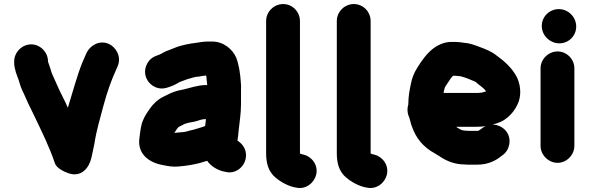

<svg xmlns="http://www.w3.org/2000/svg" viewBox="-20 -787 2914 948"><path d="M50 -484V-477C50 -464 53 -448 58 -431L68 -403C71 -396 73 -388 76 -379C85 -347 93 -337 106 -306C121 -270 140 -236 156 -201C190 -129 225 -59 251 19C258 41 293 60 317 68C382 91 420 41 431 -7C436 -32 440 -44 446 -77C457 -148 474 -200 491 -266C509 -333 530 -392 556 -449L561 -460C582 -510 550 -555 518 -570C468 -592 423 -559 408 -527L403 -516C397 -500 392 -493 386 -477C359 -409 339 -332 315 -255C299 -293 277 -331 261 -369C250 -396 244 -405 236 -425C229 -449 224 -462 217 -483V-484C217 -529 179 -568 134 -568C89 -568 50 -529 50 -484Z M998 -414C999 -407 1000 -401 1000 -396L1003 -369V-367H997C957 -367 920 -353 885 -345C853 -340 829 -331 804 -318L786 -309C759 -296 735 -273 718 -248C706 -230 695 -215 687 -195C676 -172 673 -141 669 -110C655 -28 715 16 784 28C807 33 835 38 862 35C899 32 935 26 966 18L999 8C1000 8 1002 8 1003 7C1020 32 1050 51 1081 59L1091 61C1141 75 1183 39 1192 1C1203 -42 1180 -76 1153 -92V-97C1154 -104 1155 -111 1156 -119L1158 -140C1162 -181 1170 -226 1170 -272V-345C1171 -357 1170 -369 1169 -382C1166 -427 1159 -470 1146 -503C1128 -544 1084 -582 1027 -582H1008C987 -582 963 -578 945 -575C915 -572 881 -564 856 -556C841 -551 827 -544 813 -539C797 -534 784 -526 769 -518C742 -509 722 -500 708 -475C669 -408 733 -334 801 -353C823 -359 847 -369 865 -381C880 -386 892 -392 905 -396C921 -400 943 -409 963 -409C977 -412 983 -413 998 -414ZM997 -199C996 -189 994 -176 993 -165C975 -157 957 -154 937 -147L920 -143C907 -139 890 -134 873 -134C864 -133 854 -132 843 -131H841C847 -140 853 -151 861 -159C861 -160 861 -160 862 -160L882 -170C897 -180 923 -183 943 -187C961 -192 975 -199 997 -199Z M1294 -683V-31C1294 19 1305 53 1330 80C1354 104 1391 127 1430 137L1441 139C1491 151 1532 114 1541 76C1553 26 1517 -15 1478 -24L1468 -26C1467 -27 1463 -29 1461 -29V-683C1461 -729 1424 -767 1378 -767C1332 -767 1294 -729 1294 -683Z M1643 -683V-31C1643 19 1654 53 1679 80C1703 104 1740 127 1779 137L1790 139C1840 151 1881 114 1890 76C1902 26 1866 -15 1827 -24L1817 -26C1816 -27 1812 -29 1810 -29V-683C1810 -729 1773 -767 1727 -767C1681 -767 1643 -729 1643 -683Z M2256 -410C2257 -410 2258 -410 2259 -409C2283 -403 2306 -392 2328 -383C2345 -366 2367 -356 2380 -336C2370 -333 2361 -329 2350 -329C2343 -328 2336 -328 2328 -328H2170L2172 -338C2175 -350 2175 -354 2181 -363L2197 -387C2202 -395 2210 -408 2218 -413H2224C2234 -413 2246 -411 2256 -410ZM2378 -164 2366 -158C2359 -152 2353 -149 2345 -143C2344 -143 2344 -143 2344 -142C2341 -141 2338 -141 2336 -141H2295C2292 -141 2286 -141 2279 -142C2257 -142 2246 -152 2232 -161H2328C2346 -161 2362 -162 2378 -164ZM2412 -172 2433 -178C2484 -193 2525 -239 2542 -288C2555 -330 2548 -375 2530 -410C2506 -453 2472 -484 2433 -512C2407 -533 2379 -544 2346 -556C2321 -565 2300 -574 2269 -576L2255 -578C2246 -579 2236 -580 2227 -580H2207C2190 -580 2173 -576 2156 -569C2113 -551 2084 -517 2058 -480L2040 -452C2025 -428 2015 -405 2009 -374C2002 -341 1996 -311 1996 -271C1993 -262 1992 -254 1992 -245C1992 -232 1995 -219 2001 -206C2005 -193 2008 -182 2011 -170C2034 -102 2070 -61 2128 -29L2146 -18C2151 -15 2155 -12 2160 -9C2189 9 2227 25 2274 25C2283 26 2290 26 2295 26H2337C2391 26 2430 5 2459 -19C2478 -32 2489 -49 2494 -72C2506 -128 2462 -171 2412 -172Z M2649 -450V-67C2649 -22 2688 17 2733 17C2778 17 2816 -22 2816 -67V-450C2816 -495 2778 -533 2733 -533C2688 -533 2649 -495 2649 -450ZM2655 -659C2655 -612 2695 -573 2742 -573C2788 -573 2825 -610 2825 -656C2825 -703 2786 -742 2739 -742C2693 -742 2655 -705 2655 -659Z"/></svg>

Font: Blanket
Style: Blk
Weight: 900
Foundry: Cannot Into Space Fonts
Version: Version 0.9